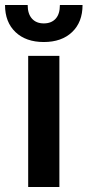

<svg xmlns="http://www.w3.org/2000/svg" viewBox="-56 -743 348 763"><path d="M56 0V-521H180V0ZM118 -576Q47 -576 5.5 -615.5Q-36 -655 -36 -723H54Q54 -688 71 -669Q88 -650 118 -650Q148 -650 165 -668.5Q182 -687 182 -723H272Q272 -655 230.5 -615.5Q189 -576 118 -576Z"/></svg>

Font: TikTok Sans 24pt SemiBold
Style: Regular
Weight: 600
Version: Version 4.000